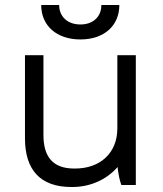

<svg xmlns="http://www.w3.org/2000/svg" viewBox="-20 -741 654 769"><path d="M145 -721C145 -638 207 -583 302 -583C397 -583 458 -638 458 -721H386C386 -674 353 -643 302 -643C251 -643 217 -674 217 -721ZM266 8H269C343 8 407 -22 451 -72C453 -49 459 -18 466 0H524V-520H450V-227C450 -127 380 -66 281 -66H277C190 -66 154 -115 154 -200V-520H80V-187C80 -61 141 8 266 8Z"/></svg>

Font: Fixel Display Regular
Style: Regular
Weight: 400
Designer: AlfaBravo + MacPaw
Foundry: Kyrylo Tkachov, Marchela Mozhyna, Serhii Makarenko, Maria Weinstein, Zakhar Kryvoshyya
Version: Version 1.211